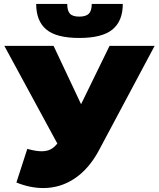

<svg xmlns="http://www.w3.org/2000/svg" viewBox="-20 -932 804 971"><path d="M762 -700 481 -173Q431 -79 358.5 -30Q286 19 199 19Q132 19 63 -9L118 -179Q162 -167 190 -167Q216 -167 234.5 -176Q253 -185 270 -206L2 -700H251L390 -405L534 -700ZM163 -912H320Q320 -878 333.5 -863Q347 -848 381 -848Q415 -848 429.5 -863Q444 -878 444 -912H601Q601 -826 549 -783Q497 -740 381 -740Q265 -740 214 -783Q163 -826 163 -912Z"/></svg>

Font: CMG Sans Black
Style: Regular
Weight: 900
Designer: Julieta Ulanovsky
Foundry: Julieta Ulanovsky
Version: Version 7.200